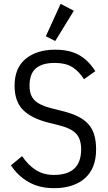

<svg xmlns="http://www.w3.org/2000/svg" viewBox="-20 -969 565 1001"><path d="M261 12Q186 12 130 -19.5Q74 -51 37 -107L95 -155Q127 -108 167 -82.5Q207 -57 261 -57Q403 -57 403 -190Q403 -244 377 -272Q351 -300 287 -316L235 -329Q143 -352 99.5 -396.5Q56 -441 56 -522Q56 -615 114 -662.5Q172 -710 268 -710Q341 -710 390.5 -683Q440 -656 477 -598L418 -556Q391 -598 356.5 -619.5Q322 -641 265 -641Q201 -641 167.5 -613Q134 -585 134 -522Q134 -471 161.5 -445Q189 -419 250 -404L302 -391Q351 -379 385 -362.5Q419 -346 440.5 -322Q462 -298 471.5 -265.5Q481 -233 481 -190Q481 -91 422.5 -39.5Q364 12 261 12ZM268 -755 219 -780 296 -949 365 -913Z"/></svg>

Font: IBM Plex Sans Cond
Style: Regular
Weight: 400
Width: 3
Designer: Mike Abbink, Paul van der Laan, Pieter van Rosmalen
Foundry: Bold Monday
Version: Version 1.3